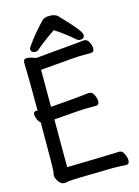

<svg xmlns="http://www.w3.org/2000/svg" viewBox="-134 -972 769 1061"><g transform="rotate(-15 250.0 -441.0)"><path d="M98 16Q80 16 66.5 -4Q53 -24 53 -37Q53 -46 56 -59.5Q59 -73 59 -342Q49 -348 42 -365Q35 -382 35 -393Q35 -410 53 -410L59 -409Q59 -613 56 -684Q56 -705 76 -705Q95 -705 126 -692L369 -714Q399 -718 406 -718Q426 -718 435.5 -697.5Q445 -677 445 -663Q445 -640 425 -640H361Q346 -640 136 -622V-410Q300 -423 321 -426Q350 -430 358 -430Q377 -430 386.5 -409.5Q396 -389 396 -374Q396 -351 377 -351H313Q299 -351 136 -338V-65Q418 -71 436 -73Q453 -73 463 -51.5Q473 -30 473 -15Q473 8 454 8Q422 5 377 5Q133 9 123.5 12.5Q114 16 98 16ZM133 -726Q107 -726 107 -748Q107 -754 119 -770Q153 -820 217 -887Q232 -898 258 -898Q290 -898 305 -883L316 -871Q413 -771 413 -748Q413 -726 387 -726Q377 -726 368 -734Q321 -776 261 -815L263 -817Q198 -774 152 -734Q145 -726 133 -726Z"/></g></svg>

Font: LXGW WenKai Mono TC
Style: Bold
Weight: 700
Designer: LXGW / Fontworks Inc.
Foundry: LXGW / Fontworks Inc.
Version: Version 1.330